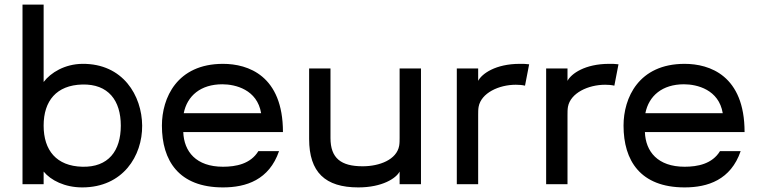

<svg xmlns="http://www.w3.org/2000/svg" viewBox="-20 -802 3303 836"><path d="M338 14C516 14 600 -124 599 -255C598 -385 516 -526 338 -524C262 -523 201 -486 170 -445V-782H78V0H170V-55C201 -17 262 14 338 14ZM170 -255C170 -363 226 -431 338 -434C452 -437 506 -364 506 -255C506 -145 452 -73 338 -76C226 -79 170 -147 170 -255Z M951 14C1052 14 1152 -19 1195 -144H1105C1071 -88 1007 -76 951 -76C834 -76 781 -142 778 -227H1212C1212 -473 1060 -524 951 -524C750 -524 685 -375 685 -255C685 -103 758 14 951 14ZM780 -309C795 -385 854 -435 948 -435C1005 -435 1100 -412 1117 -309Z M1540 14C1645 14 1705 -26 1720 -55V0H1813V-504H1720V-202C1720 -191 1720 -178 1718 -167C1707 -107 1633 -78 1559 -78C1465 -78 1419 -113 1419 -201V-504H1326V-197C1326 -52 1396 14 1540 14Z M1969 0H2062V-302C2062 -313 2062 -326 2064 -337C2075 -397 2152 -433 2226 -433C2240 -433 2253 -432 2266 -429L2284 -522C2271 -524 2258 -524 2243 -524C2138 -524 2078 -481 2062 -450V-504H1969Z M2358 0H2451V-302C2451 -313 2451 -326 2453 -337C2464 -397 2541 -433 2615 -433C2629 -433 2642 -432 2655 -429L2673 -522C2660 -524 2647 -524 2632 -524C2527 -524 2467 -481 2451 -450V-504H2358Z M2961 14C3062 14 3162 -19 3205 -144H3115C3081 -88 3017 -76 2961 -76C2844 -76 2791 -142 2788 -227H3222C3222 -473 3070 -524 2961 -524C2760 -524 2695 -375 2695 -255C2695 -103 2768 14 2961 14ZM2790 -309C2805 -385 2864 -435 2958 -435C3015 -435 3110 -412 3127 -309Z"/></svg>

Font: Hibana 45 SubMedium
Style: Regular
Weight: 500
Width: 6
Designer: pygmalion
Foundry: ybstudio
Version: Version 2021.007;FEAKit 1.0